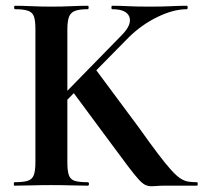

<svg xmlns="http://www.w3.org/2000/svg" viewBox="-20 -645 707 667"><path d="M103 -81V-544Q103 -573 98 -587.5Q93 -602 77.5 -607.5Q62 -613 32 -613Q29 -613 29 -619Q29 -625 32 -625Q58 -625 90 -623.5Q122 -622 158 -622Q196 -622 228 -623.5Q260 -625 285 -625Q288 -625 288 -619Q288 -613 285 -613Q255 -613 240 -607Q225 -601 219.5 -586Q214 -571 214 -542V-81Q214 -52 219 -37Q224 -22 239 -17Q254 -12 285 -12Q289 -12 289 -6Q289 0 285 0Q259 0 227.5 -1Q196 -2 158 -2Q122 -2 89 -1Q56 0 30 0Q28 0 28 -6Q28 -12 30 -12Q61 -12 76.5 -17Q92 -22 97.5 -37Q103 -52 103 -81ZM367 -145 230 -330 310 -407 463 -201Q502 -146 529 -110.5Q556 -75 574.5 -54.5Q593 -34 607 -25Q621 -16 634.5 -14Q648 -12 664 -12Q667 -12 667 -6Q667 0 664 0Q620 0 593 0Q566 0 552 0Q537 0 526 1Q515 2 507 2Q494 2 484 -3Q474 -8 460.5 -23Q447 -38 425 -67Q403 -96 367 -145ZM144 -258 402 -522Q439 -559 429.5 -586Q420 -613 370 -613Q367 -613 367 -619Q367 -625 370 -625Q397 -625 425 -623.5Q453 -622 499 -622Q547 -622 575 -623.5Q603 -625 629 -625Q632 -625 632 -619Q632 -613 629 -613Q583 -613 528 -586.5Q473 -560 428 -516L171 -255Z"/></svg>

Font: Cormorant Garamond Light
Style: Regular
Weight: 300
Designer: Christian Thalmann (Catharsis Fonts)
Foundry: Catharsis Fonts
Version: Version 4.001